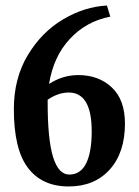

<svg xmlns="http://www.w3.org/2000/svg" viewBox="-20 -658 501 693"><path d="M431 -212Q431 -107 376 -46Q321 15 228 15Q132 15 81 -52Q30 -119 30 -264Q30 -375 80 -458.5Q130 -542 207.5 -588Q285 -634 366 -638L378 -598Q291 -581 232 -517.5Q173 -454 157 -355Q206 -387 263 -387Q336 -387 383.5 -342.5Q431 -298 431 -212ZM311 -184Q311 -324 228 -324Q190 -324 152 -298V-288Q152 -155 171.5 -91.5Q191 -28 230 -28Q271 -28 291 -68.5Q311 -109 311 -184Z"/></svg>

Font: Gupter
Style: Bold
Weight: 700
Designer: Octavio Pardo
Version: Version 1.000